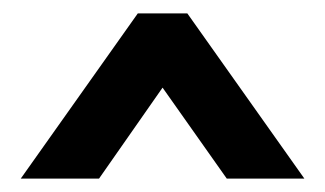

<svg xmlns="http://www.w3.org/2000/svg" viewBox="-20 -410 486 287"><path d="M128 -143H11L186 -390H260L435 -143H319L223 -279Z"/></svg>

Font: Palanquin SemiBold
Style: Regular
Weight: 600
Designer: Pria Ravichandran
Version: Version 1.0.4